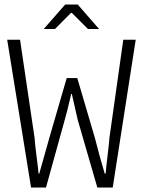

<svg xmlns="http://www.w3.org/2000/svg" viewBox="-20 -840 640 860"><path d="M175.8 -710 272 -819.8H328.1L423.8 -710H374L301.8 -782.2H297.9L226.1 -710ZM119.1 0 12.2 -662.1H69.8L134.8 -223.1Q136.7 -193.4 143.8 -139.2Q150.9 -85 152.8 -62H155.8Q195.3 -200.7 201.2 -223.1L278.8 -490.2H326.2L404.8 -223.1Q427.7 -132.8 449.2 -62H453.1Q455.1 -88.4 461.7 -142.1Q468.3 -195.8 470.2 -223.1L532.2 -662.1H587.9L484.9 0H416L328.1 -303.2Q314.9 -360.4 301.8 -418.9H298.8Q281.7 -342.8 270 -303.2L186 0Z"/></svg>

Font: Office Code Pro D Light
Style: Regular
Weight: 300
Designer: Nathan Rutzky & Paul D. Hunt
Foundry: Adobe Systems Incorporated
Version: Version 1.004;PS 001.004;hotconv 1.0.70;makeotf.lib2.5.58329